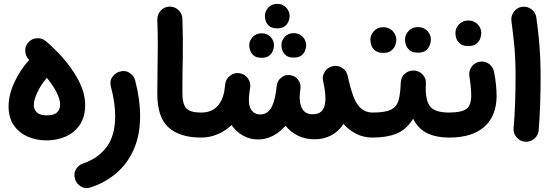

<svg xmlns="http://www.w3.org/2000/svg" viewBox="-20 -669 2859 993"><path d="M24.4 -118.2Q24.4 -177.7 53.5 -241.2Q82.5 -304.7 130.9 -359.4Q112.3 -377 110.6 -403.3Q108.9 -429.7 126 -449.2Q143.1 -469.2 170.2 -471.2Q197.3 -473.1 217.3 -456.1Q274.9 -406.7 320.8 -351.1Q366.7 -295.4 393.6 -238.3Q420.4 -181.2 420.4 -125.5Q420.4 -64.9 393.3 -24.4Q366.2 16.1 321 36.6Q275.9 57.1 220.7 57.1Q167 57.1 122.3 37.1Q77.6 17.1 51 -21.7Q24.4 -60.5 24.4 -118.2ZM154.8 -126.5Q154.8 -103 170.7 -87.6Q186.5 -72.3 220.7 -72.3Q258.3 -72.3 274.7 -87.4Q291 -102.5 291 -128.9Q291 -153.3 273.7 -189.2Q256.3 -225.1 222.2 -266.6Q189.9 -228.5 172.4 -189.7Q154.8 -150.9 154.8 -126.5Z M593.8 -296.9Q625.5 -308.1 649.4 -292.5Q673.3 -276.9 679.2 -252.4Q704.6 -155.3 704.6 -68.4Q704.6 28.8 672.4 102.5Q640.1 176.3 582.8 225.6Q525.4 274.9 450.7 299.8Q421.9 309.6 398.4 295.4Q375 281.2 368.2 257.8Q359.4 227.5 373.3 205.8Q387.2 184.1 408.7 176.8Q486.8 150.9 531.2 91.6Q575.7 32.2 575.7 -68.4Q575.7 -136.7 553.7 -220.2Q545.9 -249 560.1 -269.5Q574.2 -290 593.8 -296.9Z M793.5 -185.5Q793.5 -249 794.7 -308.8Q795.9 -368.7 796.1 -431.6Q796.4 -494.6 793.5 -566.9Q793 -593.8 811 -613.8Q829.1 -633.8 855.5 -634.8Q882.3 -635.7 902.3 -617.4Q922.4 -599.1 923.3 -572.3Q927.2 -464.8 925.3 -375Q923.3 -285.2 923.3 -187.5Q923.3 -131.3 943.4 -109.1Q963.4 -86.9 1019.5 -86.9H1020Q1046.9 -86.9 1065.7 -67.9Q1084.5 -48.8 1084.5 -22Q1084.5 4.9 1065.7 23.7Q1046.9 42.5 1020 42.5H1019.5Q910.6 42.5 852.1 -9.5Q793.5 -61.5 793.5 -185.5Z M955.6 -22Q955.6 -48.8 974.4 -67.9Q993.2 -86.9 1020 -86.9Q1070.8 -86.9 1100.3 -115.5Q1129.9 -144 1140.1 -197.3Q1142.1 -211.4 1145 -235.4Q1148.9 -262.2 1170.7 -278.3Q1192.4 -294.4 1218.8 -290.5Q1245.1 -286.6 1261.5 -264.6Q1277.8 -242.7 1273.9 -216.3Q1272.9 -211.4 1272.5 -207Q1272 -202.6 1271 -198.2Q1268.6 -179.7 1267.8 -169.9Q1267.1 -160.2 1267.1 -151.9Q1267.1 -117.2 1282.2 -97.2Q1297.4 -77.1 1325.7 -77.1Q1359.4 -77.1 1379.2 -106Q1398.9 -134.8 1407.7 -197.3Q1408.7 -210 1411.1 -224.6V-225.1Q1412.1 -237.3 1418 -247.6Q1422.4 -256.3 1429.7 -263.2Q1450.2 -283.7 1478.5 -280.8Q1481.4 -280.3 1484.4 -279.8Q1485.4 -279.8 1486.3 -279.3Q1486.3 -279.3 1486.3 -279.3Q1514.2 -273.4 1527.3 -247.6Q1527.3 -247.6 1527.8 -247.1Q1527.8 -246.6 1528.3 -246.1Q1528.8 -245.1 1528.8 -244.6Q1528.8 -244.6 1529.3 -244.1Q1535.6 -229.5 1534.2 -213.4Q1532.7 -200.2 1530.8 -187.5Q1529.8 -176.3 1529.8 -166Q1529.8 -127.4 1545.4 -102.8Q1561 -78.1 1598.1 -78.1Q1663.1 -78.1 1663.1 -157.7Q1663.1 -179.7 1659.9 -202.1Q1656.7 -224.6 1651.4 -249Q1645.5 -271 1656.2 -291.5Q1669.9 -319.3 1699.7 -326.2Q1725.6 -333 1749 -318.4Q1772.5 -303.7 1777.8 -277.8Q1781.2 -263.2 1783.7 -252Q1804.7 -159.7 1833 -123.3Q1861.3 -86.9 1906.7 -86.9H1907.2Q1934.1 -86.9 1952.9 -67.9Q1971.7 -48.8 1971.7 -22Q1971.7 4.9 1952.9 23.7Q1934.1 42.5 1907.2 42.5H1906.7Q1861.3 42.5 1824 23.9Q1786.6 5.4 1756.3 -27.8Q1732.4 9.8 1694.1 30.5Q1655.8 51.3 1606.4 51.3Q1559.1 51.3 1521 32.7Q1482.9 14.2 1456.5 -19Q1428.2 14.2 1392.1 33.2Q1356 52.2 1315.4 52.2Q1272 52.2 1236.8 32.2Q1201.7 12.2 1177.7 -22Q1146 7.8 1105.7 25.1Q1065.4 42.5 1020 42.5Q993.2 42.5 974.4 23.7Q955.6 4.9 955.6 -22ZM1350.1 -586.9Q1350.1 -611.3 1367.7 -630.1Q1385.3 -648.9 1412.6 -648.9Q1432.6 -648.9 1446.3 -640.6Q1460 -632.3 1467.8 -619.6Q1478 -603 1478 -586.9Q1478 -574.2 1472.4 -559.1Q1466.8 -543.9 1452.9 -533.2Q1439 -522.5 1413.6 -522.5Q1387.7 -522.5 1374 -533.2Q1360.4 -543.9 1355 -559.1Q1350.1 -572.3 1350.1 -586.9ZM1435.5 -435.5Q1435.5 -460 1453.1 -478.8Q1470.7 -497.6 1498 -497.6Q1518.1 -497.6 1531.7 -489.5Q1545.4 -481.4 1553.2 -468.8Q1563.5 -452.1 1563.5 -435.5Q1563.5 -422.9 1557.9 -407.7Q1552.2 -392.6 1538.3 -381.8Q1524.4 -371.1 1499 -371.1Q1473.1 -371.1 1459.5 -382.1Q1445.8 -393.1 1440.4 -407.7Q1435.5 -420.9 1435.5 -435.5ZM1269 -435.1Q1269 -459 1286.9 -477.8Q1304.7 -496.6 1332 -496.6Q1352.1 -496.6 1365.7 -488.5Q1379.4 -480.5 1387.2 -467.8Q1397 -452.1 1397 -434.6Q1397 -421.9 1391.4 -406.7Q1385.7 -391.6 1371.8 -380.9Q1357.9 -370.1 1332.5 -370.1Q1306.6 -370.1 1293.2 -381.1Q1279.8 -392.1 1274.4 -407.2Q1269 -419.9 1269 -435.1Z M1842.3 -22Q1842.3 -48.8 1861.3 -67.9Q1880.4 -86.9 1907.2 -86.9Q1971.2 -86.9 2001.5 -101.6Q2031.7 -116.2 2041.3 -150.1Q2050.8 -184.1 2052.7 -242.7Q2054.7 -272.5 2075.2 -289.1Q2095.7 -305.7 2122.6 -304.2Q2149.9 -302.2 2167.5 -281.7Q2185.1 -261.2 2182.6 -235.4Q2178.2 -153.8 2202.9 -120.4Q2227.5 -86.9 2302.7 -86.9H2303.2Q2330.1 -86.9 2348.9 -67.9Q2367.7 -48.8 2367.7 -22Q2367.7 4.9 2348.9 23.7Q2330.1 42.5 2303.2 42.5H2302.7Q2236.3 42.5 2189.9 20.3Q2143.6 -2 2116.7 -54.7Q2081.5 1.5 2030.8 22Q1980 42.5 1907.2 42.5Q1880.4 42.5 1861.3 23.7Q1842.3 4.9 1842.3 -22ZM2074.7 -464.4Q2074.7 -489.3 2093.3 -509Q2111.8 -528.8 2140.6 -528.8Q2161.1 -528.8 2175.8 -520.3Q2190.4 -511.7 2198.2 -498.5Q2208.5 -483.4 2208.5 -463.9Q2208.5 -450.7 2202.6 -435.1Q2196.8 -419.4 2182.4 -408Q2168 -396.5 2141.1 -396.5Q2114.3 -396.5 2099.9 -408.2Q2085.4 -419.9 2080.1 -435.1Q2074.7 -448.7 2074.7 -464.4ZM1895.5 -463.4Q1895.5 -488.3 1914.1 -508.3Q1932.6 -528.3 1961.4 -528.3Q1982.4 -528.3 1996.8 -519.5Q2011.2 -510.7 2019 -498Q2029.8 -481 2029.8 -463.4Q2029.8 -450.2 2023.9 -434.3Q2018.1 -418.5 2003.4 -407Q1988.8 -395.5 1962.4 -395.5Q1935.1 -395.5 1920.7 -407.2Q1906.2 -418.9 1900.9 -434.1Q1895.5 -449.2 1895.5 -463.4Z M2238.8 -22Q2238.8 -48.8 2257.6 -67.9Q2276.4 -86.9 2303.2 -86.9Q2365.2 -86.9 2391.1 -105Q2417 -123 2417 -174.3Q2417 -192.9 2414.6 -220.2Q2412.1 -247.6 2407.2 -277.3Q2403.8 -303.7 2420.2 -325.2Q2436.5 -346.7 2462.9 -350.1Q2489.3 -354 2510.3 -337.6Q2531.2 -321.3 2535.6 -294.9Q2542.5 -259.3 2545.4 -228.8Q2548.3 -198.2 2548.3 -173.8Q2548.3 -70.3 2485.6 -13.9Q2422.9 42.5 2303.2 42.5Q2276.4 42.5 2257.6 23.7Q2238.8 4.9 2238.8 -22ZM2335.4 -498.5Q2335.4 -523.4 2354 -543.2Q2372.6 -563 2401.4 -563Q2421.9 -563 2436.3 -554.2Q2450.7 -545.4 2459 -532.7Q2469.2 -515.1 2469.2 -498Q2469.2 -484.9 2463.4 -469Q2457.5 -453.1 2443.1 -441.9Q2428.7 -430.7 2401.9 -430.7Q2374.5 -430.7 2360.4 -442.4Q2346.2 -454.1 2340.3 -469.2Q2335.4 -482.4 2335.4 -498.5Z M2625 -560.5Q2621.6 -586.9 2637.9 -608.6Q2654.3 -630.4 2680.7 -633.8Q2707 -637.2 2728.8 -620.8Q2750.5 -604.5 2753.9 -578.1Q2762.7 -514.2 2767.3 -465.1Q2772 -416 2773.9 -369.6Q2775.9 -323.2 2775.9 -266.1Q2775.9 -196.8 2773.4 -126.2Q2771 -55.7 2766.1 4.9Q2763.7 31.2 2742.9 48.8Q2722.2 66.4 2695.3 64Q2668.9 61.5 2651.6 41Q2634.3 20.5 2636.2 -5.9Q2641.6 -66.4 2644 -136Q2646.5 -205.6 2646.5 -272.9Q2646.5 -324.7 2644.5 -366Q2642.6 -407.2 2637.9 -452.4Q2633.3 -497.6 2625 -560.5Z"/></svg>

Font: Mikhak Bold
Style: Regular
Weight: 700
Designer: Amin Abedi
Version: Version 3.3